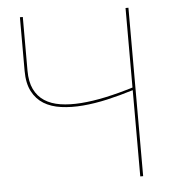

<svg xmlns="http://www.w3.org/2000/svg" viewBox="-51 -748 730 795"><g transform="rotate(-5 314.0 -350.0)"><path d="M512 0H500V-358.5Q445.5 -341.5 391.8 -329.2Q338 -317 289.2 -313Q240.5 -309 198.8 -314.8Q157 -320.5 126.5 -339.2Q96 -358 78.5 -391.8Q61 -425.5 61 -477V-700H73V-477Q73 -430.5 88 -399.5Q103 -368.5 130.5 -350.5Q158 -332.5 196.8 -326.5Q235.5 -320.5 283 -324Q330.5 -327.5 385.2 -339.2Q440 -351 500 -369.5V-700H512Z"/></g></svg>

Font: Lato Hairline
Style: Regular
Weight: 100
Designer: Lukasz Dziedzic
Foundry: tyPoland Lukasz Dziedzic
Version: Version 2.007; 2014-02-27